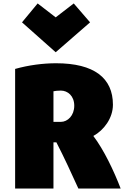

<svg xmlns="http://www.w3.org/2000/svg" viewBox="-20 -1082 737 1117"><path d="M68 15H291V-254H308C354 -165 395 -75 436 15H682C643 -87 584 -211 523 -291C585 -325 637 -395 637 -473C637 -628 528 -714 306 -714C230 -714 146 -703 68 -681ZM108 -952 304 -778 504 -952 409 -1062 304 -981 199 -1062ZM291 -551C301 -553 314 -555 334 -555C374 -555 412 -524 412 -467C412 -410 374 -373 334 -373H291Z"/></svg>

Font: Repo ExtraBlack
Style: Regular
Weight: 400
Designer: Stefan Peev
Foundry: Context Ltd
Version: Version 001.502